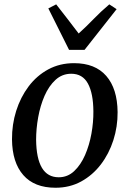

<svg xmlns="http://www.w3.org/2000/svg" viewBox="-20 -849 594 880"><path d="M319.5 -559.5Q416 -559.5 467 -501Q518 -442.5 519 -335Q519.5 -268.5 499.5 -206.2Q479.5 -144 442 -95Q404.5 -46 352 -17.2Q299.5 11.5 234.5 11.5Q137.5 11.5 86.8 -46.5Q36 -104.5 35 -210Q34.5 -278 54.2 -340.8Q74 -403.5 111.2 -453Q148.5 -502.5 201.2 -531Q254 -559.5 319.5 -559.5ZM306.5 -511Q265 -511 234.5 -483Q204 -455 184.2 -409.8Q164.5 -364.5 155 -311.5Q145.5 -258.5 145.5 -208.5Q147.5 -36.5 249 -36.5Q290 -36.5 320 -64.8Q350 -93 369.8 -138.2Q389.5 -183.5 399 -236.2Q408.5 -289 408 -338.5Q407.5 -421 383 -466Q358.5 -511 306.5 -511ZM201.5 -810.5 237.5 -829Q262.5 -797 288.5 -763.5Q314.5 -730 340.5 -695.5Q377 -728.5 409.2 -762Q441.5 -795.5 481 -829L514.5 -807L367.5 -620.5H296.5Z"/></svg>

Font: Merriweather Text Regular
Style: Italic
Weight: 400
Italic angle: -7.8°
Designer: Eben Sorkin
Foundry: Eben Sorkin
Version: Version 2.100; ttfautohint (v1.7.19-72a1) -l 8 -r 50 -G 200 